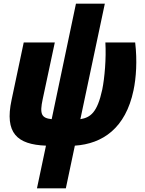

<svg xmlns="http://www.w3.org/2000/svg" viewBox="-20 -784 786 1044"><path d="M181 240H338L387 8C538 -2 663 -87 706 -293C720 -359 727 -453 715 -553H553C558 -467 549 -361 536 -297C509 -172 472 -145 417 -136L550 -764H393L261 -136C205 -142 195 -164 212 -244L278 -553H109L43 -241C4 -60 73 2 230 8Z"/></svg>

Font: Noto Sans Condensed Black
Style: Italic
Weight: 900
Width: 3
Italic angle: -12°
Designer: Monotype Design Team
Foundry: Monotype Imaging Inc.
Version: Version 2.013